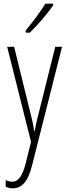

<svg xmlns="http://www.w3.org/2000/svg" viewBox="-20 -784 367 1046"><path d="M270 -756V-764H227C195 -713 164 -671 120 -618V-606H142C181 -643 239 -709 270 -756ZM19 -529 149 -11 119 110C99 186 74 206 47 206C35 206 21 202 11 197V234C24 239 35 242 49 242C97 242 132 209 155 116L318 -529H281L189 -160C182 -134 176 -109 169 -70H166C163 -89 163 -100 148 -159L57 -529Z"/></svg>

Font: Noto Sans Ethiopic ExtraCondensed ExtraLight
Style: Regular
Weight: 200
Width: 2
Designer: Monotype Design Team
Foundry: Monotype Imaging Inc.
Version: Version 2.102